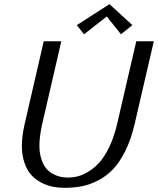

<svg xmlns="http://www.w3.org/2000/svg" viewBox="-20 -900 765 930"><path d="M85.9 0ZM621.1 -778.3 565.9 -733.9 497.1 -820.3 387.2 -733.9 352.1 -778.3 510.3 -879.9ZM640.1 -700.2H725.1L631.8 -297.9Q614.7 -225.1 587.6 -170.2Q560.5 -115.2 528.8 -81.5Q497.1 -47.9 456.8 -26.9Q416.5 -5.9 377.2 2Q337.9 9.8 292 9.8Q262.7 9.8 235.8 4.4Q209 -1 180.9 -15.1Q152.8 -29.3 132.3 -51.5Q111.8 -73.7 98.9 -110.4Q85.9 -147 85.9 -193.8Q85.9 -239.3 99.1 -297.9L191.9 -700.2H276.9L184.1 -297.9Q170.9 -237.8 170.9 -195.8Q170.9 -158.7 180.2 -129.9Q189.5 -101.1 203.4 -84.5Q217.3 -67.9 236.3 -57.6Q255.4 -47.4 272.9 -43.7Q290.5 -40 309.1 -40Q334 -40 358.4 -46.4Q382.8 -52.7 411.4 -70.6Q439.9 -88.4 464.1 -116.2Q488.3 -144 510.5 -190.7Q532.7 -237.3 546.9 -297.9Z"/></svg>

Font: Pfennig
Style: Italic
Weight: 500
Italic angle: -13°
Version: Version 20120410 ; ttfautohint (v0.8)